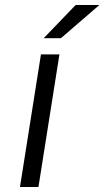

<svg xmlns="http://www.w3.org/2000/svg" viewBox="-20 -749 418 769"><path d="M155 -596H224L378 -729H283ZM60 0H134L218 -531H144Z"/></svg>

Font: Exo
Style: Regular Italic
Weight: 400
Designer: Natanael Gama
Version: Version 1.00